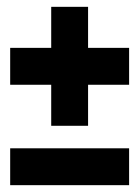

<svg xmlns="http://www.w3.org/2000/svg" viewBox="-20 -542 408 562"><path d="M9.8 -107.9H357.9V0H9.8ZM9.8 -293.9V-401.9H129.9V-522H237.8V-401.9H357.9V-293.9H237.8V-173.8H129.9V-293.9Z"/></svg>

Font: Quaderni
Style: Regular
Weight: 400
Designer: Romain Laurent, Daphné Lejeune, Alexandre D’Hubert
Foundry: ESAD Valence
Version: Version 1.000;FEAKit 1.0